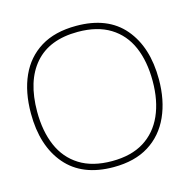

<svg xmlns="http://www.w3.org/2000/svg" viewBox="-90 -665 778 771"><g transform="rotate(-15 298.5 -279.5)"><path d="M291 14Q161 14 93 -65.5Q25 -145 25 -280Q25 -369 54.5 -434.5Q84 -500 143 -536.5Q202 -573 291 -573Q422 -573 489.5 -493.5Q557 -414 557 -280Q557 -193 527 -126.5Q497 -60 438 -23Q379 14 291 14ZM291 -11Q371 -11 424 -44Q477 -77 504 -137.5Q531 -198 531 -280Q531 -362 505 -422Q479 -482 425.5 -515Q372 -548 291 -548Q173 -548 112 -478Q51 -408 51 -280Q51 -199 77 -138.5Q103 -78 156.5 -44.5Q210 -11 291 -11Z"/></g></svg>

Font: Darker Grotesque Light
Style: Regular
Weight: 300
Designer: Gabriel Lam
Foundry: TypeRant
Version: Version 1.000;gftools[0.9.28]